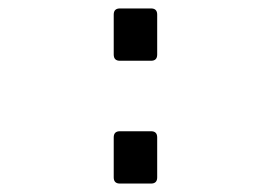

<svg xmlns="http://www.w3.org/2000/svg" viewBox="-20 -435 642 455"><path d="M264.2 -291Q249.5 -291 249.5 -305.7V-400.4Q249.5 -415 264.2 -415H337.9Q352.5 -415 352.5 -400.4V-305.7Q352.5 -291 337.9 -291ZM264.2 0Q249.5 0 249.5 -14.6V-109.4Q249.5 -124 264.2 -124H337.9Q352.5 -124 352.5 -109.4V-14.6Q352.5 0 337.9 0Z"/></svg>

Font: Vazir Code Hack
Style: Code-Hack
Weight: 400
Foundry: DejaVu fonts team - Redesigned by Saber Rastikerdar
Version: Version 1.1.2